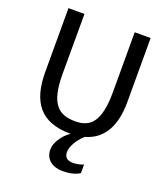

<svg xmlns="http://www.w3.org/2000/svg" viewBox="-174 -861 1062 1229"><g transform="rotate(20 357.0 -246.5)"><path d="M277.8 147.5C278.3 214.4 329.6 250 397.9 250C439 250 485.8 242.2 513.7 221.2V163.6C492.2 171.9 467.8 177.7 445.8 177.7C411.6 177.7 384.3 168.5 383.3 126.5C382.3 89.4 411.6 37.1 457 -4.4C578.6 -38.1 637.2 -143.1 637.2 -307.6V-743.2H528.8V-335C528.8 -130.4 465.8 -77.1 365.2 -77.1C251 -77.1 186 -129.9 186 -335L186.5 -743.2H77.6V-309.1C77.1 -107.9 157.7 7.8 361.8 7.8H365.7C314.9 41 276.4 102.5 277.8 147.5Z"/></g></svg>

Font: Merriweather Sans
Style: Regular
Weight: 400
Designer: Eben Sorkin ( eben@eyebytes.com )
Foundry: Eben Sorkin
Version: Version 1.003